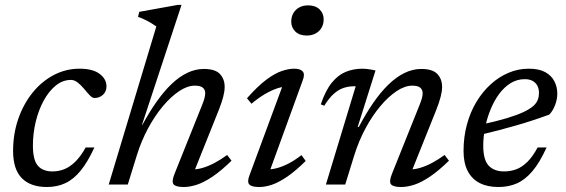

<svg xmlns="http://www.w3.org/2000/svg" viewBox="-20 -740 2270 770"><path d="M264.5 -419.5Q231.5 -419.5 203.8 -397Q176 -374.5 155.2 -336.5Q134.5 -298.5 123.2 -251.5Q112 -204.5 112 -156Q112 -98.5 131.8 -75.5Q151.5 -52.5 190.5 -52.5Q215 -52.5 237.8 -61.5Q260.5 -70.5 282 -91.5Q303.5 -112.5 323.5 -148.5H358.5Q332.5 -91.5 304.2 -56.5Q276 -21.5 242.8 -5.8Q209.5 10 168 10Q102.5 10 67.5 -25.5Q32.5 -61 32.5 -134.5Q32.5 -203 53.2 -263Q74 -323 110.5 -368.2Q147 -413.5 195.5 -439Q244 -464.5 299 -464.5Q352 -464.5 379.5 -443.8Q407 -423 407 -394Q407 -372.5 392.8 -359.8Q378.5 -347 359.5 -347Q351 -346.5 340.8 -357Q330.5 -367.5 317.5 -383.5Q304.5 -399 291.5 -409.2Q278.5 -419.5 264.5 -419.5Z M529 -118 492.5 0H416L607 -634Q598 -640.5 586.2 -647.5Q574.5 -654.5 561.2 -661Q548 -667.5 533.5 -672.5L538.5 -692.5L693.5 -720.5H708L549.5 -239.5L551.5 -240Q579.5 -292 608.8 -333.2Q638 -374.5 668.5 -403.5Q699 -432.5 731.5 -448Q764 -463.5 797.5 -463.5Q843 -463.5 862 -443.2Q881 -423 881 -391.5Q881 -374 875.2 -351.8Q869.5 -329.5 857.5 -299L753 -38L750 -60.5Q769 -60 791.8 -66.5Q814.5 -73 839.8 -86.2Q865 -99.5 891 -118.5L908.5 -95.5Q867 -55 832.5 -31.8Q798 -8.5 769.5 0.8Q741 10 717 10Q684.5 10 676 -1Q667.5 -12 680 -43L790 -317.5Q796.5 -333.5 799.8 -345.2Q803 -357 803 -366.5Q803 -380 793.5 -388.2Q784 -396.5 761 -396.5Q732 -396.5 699 -374.8Q666 -353 633.8 -314.8Q601.5 -276.5 574.2 -226Q547 -175.5 529 -118Z M980 -35.5 1118.5 -410 1134.5 -392.5Q1116.5 -393.5 1093 -386Q1069.5 -378.5 1043 -363Q1016.5 -347.5 988.5 -324L970.5 -346Q1014 -395 1048.2 -420.5Q1082.5 -446 1110 -455.2Q1137.5 -464.5 1159.5 -464.5Q1184 -464.5 1193.8 -453.8Q1203.5 -443 1194.5 -419L1056 -38L1044 -61Q1063 -59 1086.8 -64.8Q1110.5 -70.5 1136.8 -84Q1163 -97.5 1189 -118L1206 -94.5Q1165 -54 1131.5 -31.2Q1098 -8.5 1070.8 0.8Q1043.5 10 1020 10Q989.5 10 980 0Q970.5 -10 980 -35.5ZM1148 -653.5Q1148 -672 1156.2 -686.8Q1164.5 -701.5 1179.8 -710Q1195 -718.5 1216 -718.5Q1245 -718.5 1261.5 -702.5Q1278 -686.5 1278 -662.5Q1278 -644 1269.8 -629.2Q1261.5 -614.5 1246.2 -606Q1231 -597.5 1210 -597.5Q1181 -597.5 1164.5 -613.5Q1148 -629.5 1148 -653.5Z M1280.5 -316 1266.5 -321.5Q1285.5 -377.5 1310.8 -408.5Q1336 -439.5 1367 -452Q1398 -464.5 1433 -464.5Q1442 -464.5 1450.8 -463.5Q1459.5 -462.5 1468.2 -461Q1477 -459.5 1486 -457.5L1414.5 -231H1419Q1447.5 -285 1477.2 -328Q1507 -371 1538.2 -401.2Q1569.5 -431.5 1602.5 -447.5Q1635.5 -463.5 1669.5 -463.5Q1715 -463.5 1734 -443.2Q1753 -423 1753 -391.5Q1753 -374 1747.2 -351.8Q1741.5 -329.5 1729.5 -299L1625 -38L1622 -60.5Q1641 -60 1663.8 -66.5Q1686.5 -73 1711.8 -86.2Q1737 -99.5 1763 -118.5L1780.5 -95.5Q1739 -55 1704.5 -31.8Q1670 -8.5 1641.5 0.8Q1613 10 1589 10Q1556.5 10 1548 -1Q1539.5 -12 1552 -43L1662 -317.5Q1668.5 -333.5 1671.8 -345.2Q1675 -357 1675 -366.5Q1675 -380 1665.5 -388.2Q1656 -396.5 1633 -396.5Q1604 -396.5 1571 -374.8Q1538 -353 1505.8 -314.8Q1473.5 -276.5 1446.2 -226Q1419 -175.5 1401 -118L1364.5 0H1287L1406.5 -394Q1405 -394 1403.2 -394Q1401.5 -394 1400 -394Q1377 -394 1356.8 -387Q1336.5 -380 1317.8 -363Q1299 -346 1280.5 -316Z M2084.5 -422.5Q2054 -422.5 2028.2 -406.8Q2002.5 -391 1982.2 -363.8Q1962 -336.5 1947.8 -302Q1933.5 -267.5 1925.8 -229.8Q1918 -192 1918 -156Q1918 -98.5 1940 -75.5Q1962 -52.5 2001.5 -52.5Q2027.5 -52.5 2050.8 -61.2Q2074 -70 2095.2 -91Q2116.5 -112 2136 -148.5H2172Q2144.5 -88 2115.2 -53.5Q2086 -19 2052.8 -4.5Q2019.5 10 1979 10Q1934.5 10 1903.2 -6.2Q1872 -22.5 1855.5 -54.5Q1839 -86.5 1839 -134.5Q1839 -190.5 1852.5 -240.5Q1866 -290.5 1890.5 -331.2Q1915 -372 1948 -402Q1981 -432 2019.8 -448.2Q2058.5 -464.5 2100.5 -464.5Q2141.5 -464.5 2166.5 -450.8Q2191.5 -437 2203.2 -414.2Q2215 -391.5 2215 -364.5Q2215 -341.5 2206 -318.2Q2197 -295 2183 -280.5Q2149 -268 2114.8 -256.8Q2080.5 -245.5 2046 -235.8Q2011.5 -226 1977.5 -217Q1943.5 -208 1911 -200.5L1913 -241Q1973 -254 2014 -266.5Q2055 -279 2080.2 -291Q2105.5 -303 2118.8 -315Q2132 -327 2136.8 -340Q2141.5 -353 2141.5 -367Q2141.5 -384 2135 -396.2Q2128.5 -408.5 2116 -415.5Q2103.5 -422.5 2084.5 -422.5Z"/></svg>

Font: Newsreader 14pt
Style: Italic
Weight: 400
Italic angle: -17°
Designer: Hugues Gentile
Foundry: Production Type
Version: Version 1.003